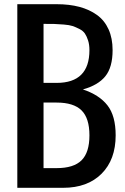

<svg xmlns="http://www.w3.org/2000/svg" viewBox="-20 -895 595 915"><path d="M531.2 -250Q531.2 -134.3 464.1 -67.1Q397 0 281.2 0H62.5V-875H250Q310.5 -875 358.4 -862.3Q406.2 -849.6 442.1 -823.7Q478 -797.9 497.3 -755.4Q516.6 -712.9 516.6 -656.2Q516.6 -574.2 481.9 -531.5Q447.3 -488.8 375 -468.8Q453.1 -442.9 492.2 -392.8Q531.2 -342.8 531.2 -250ZM250 -406.2H187.5V-93.8H250Q331.1 -93.8 368.7 -131.1Q406.2 -168.5 406.2 -250Q406.2 -331.5 368.7 -368.9Q331.1 -406.2 250 -406.2ZM250 -500Q406.2 -500 406.2 -656.2Q406.2 -682.1 399.9 -701.9Q393.6 -721.7 384.8 -734.9Q376 -748 358.2 -757.1Q340.3 -766.1 325.7 -771Q311 -775.9 283.9 -778.1Q256.8 -780.3 238.8 -780.8Q220.7 -781.2 187.5 -781.2V-500Z"/></svg>

Font: OswaldRegular
Style: Regular
Weight: 400
Designer: vernon adams
Foundry: vernon adams
Version: Version 1.000